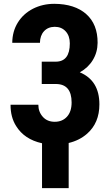

<svg xmlns="http://www.w3.org/2000/svg" viewBox="-20 -740 582 995"><path d="M495.1 -199.2Q495.1 -103 431.2 -46.9Q391.6 -12.2 335.9 1V234.9H197.8V2.4Q106.4 -17.6 63.5 -86.9Q34.2 -133.3 34.7 -197.3H178.7Q178.7 -160.6 201.7 -134.8Q224.6 -108.9 263.7 -108.9Q302.7 -108.9 326.7 -134.8Q351.1 -161.1 351.1 -209Q351.1 -304.7 269 -304.7H196.3V-420.4H269.5Q341.8 -420.9 341.8 -515.1Q341.8 -554.2 320.3 -577.6Q298.8 -601.1 263.7 -601.1Q228.5 -600.6 208 -578.1Q187.5 -555.7 187 -518.1H43.5Q43.9 -577.1 72.3 -623Q100.6 -668.9 150.9 -694.8Q201.2 -720.2 261.2 -720.2Q367.2 -719.7 426.8 -667Q486.3 -614.3 485.8 -518.1Q485.4 -468.8 460.9 -428.7Q436.5 -388.7 393.6 -365.2Q495.1 -322.8 495.1 -199.2Z"/></svg>

Font: RobotoCondensed-Bold
Style: Bold
Weight: 700
Designer: Google
Version: Version 2.001240; 2014